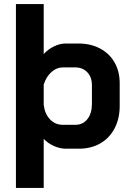

<svg xmlns="http://www.w3.org/2000/svg" viewBox="-20 -720 644 940"><path d="M58 -700H194V-455Q214 -478 243.5 -492.5Q273 -507 301 -507H364Q424 -507 470 -482.5Q516 -458 541 -414Q566 -370 566 -313V-201Q566 -139 541 -91.5Q516 -44 471 -18Q426 8 367 8H302Q274 8 244.5 -5Q215 -18 194 -40V200H58ZM349 -109Q386 -109 408 -137Q430 -165 430 -211V-303Q430 -342 407.5 -366Q385 -390 348 -390H287Q257 -390 231.5 -367Q206 -344 194 -306V-207Q199 -163 224.5 -136Q250 -109 287 -109Z"/></svg>

Font: Stavian Bold
Style: Bold
Weight: 700
Version: Version 1.000; ttfautohint (v1.6)